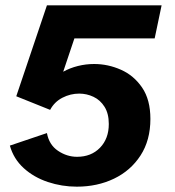

<svg xmlns="http://www.w3.org/2000/svg" viewBox="-20 -688 656 720"><path d="M268 12Q212 12 159.5 -5.5Q107 -23 69 -57.5Q31 -92 17 -142L156 -189Q164 -145 197.5 -122.5Q231 -100 269 -100Q322 -100 355 -134Q388 -168 388 -223Q388 -262 372 -287.5Q356 -313 330.5 -325Q305 -337 277 -337Q244 -337 214 -321.5Q184 -306 168 -276L41 -327L156 -668H586L560 -544H259L217 -419Q242 -433 272 -440.5Q302 -448 333 -448Q385 -448 433.5 -426.5Q482 -405 513 -359.5Q544 -314 544 -242Q544 -162 507 -105Q470 -48 407.5 -18Q345 12 268 12Z"/></svg>

Font: Atkinson Hyperlegible
Style: Bold Italic
Weight: 700
Italic angle: -12°
Designer: Elliott Scott, Megan Eiswerth, Linus Boman, Theodore Petrosky
Foundry: Braille Institute
Version: Version 1.006; ttfautohint (v1.8.3)